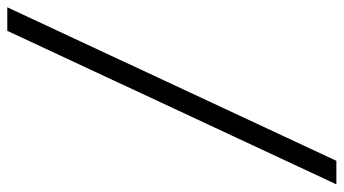

<svg xmlns="http://www.w3.org/2000/svg" viewBox="-316 -576 921 514"><g transform="rotate(90 144.0 -319.5)"><path d="M-93 121 318 -760H381L-30 121Z"/></g></svg>

Font: NotoSerifTamilSlanted
Style: Italic
Weight: 400
Italic angle: -12°
Designer: Indian Type Foundry, Tom Grace, and the Monotype Design Team
Foundry: Monotype Imaging Inc.
Version: Version 2.001